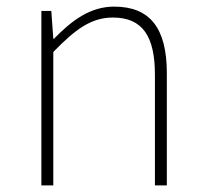

<svg xmlns="http://www.w3.org/2000/svg" viewBox="-20 -560 620 580"><path d="M105 0H141V-403C208 -472 256 -507 321 -507C411 -507 448 -450 448 -334V0H484V-339C484 -475 433 -540 325 -540C252 -540 197 -498 143 -443H141L135 -527H105Z"/></svg>

Font: Noto Sans CJK KR Thin
Style: Regular
Weight: 250
Designer: Ryoko NISHIZUKA (kana & ideographs); Paul D. Hunt (Latin, Greek & Cyrillic); Wenlong ZHANG (bopomofo); Sandoll Communica
Foundry: Adobe Systems Incorporated
Version: Version 1.002;PS 1.002;hotconv 1.0.82;makeotf.lib2.5.63406